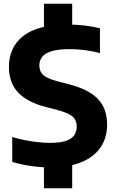

<svg xmlns="http://www.w3.org/2000/svg" viewBox="-20 -880 616 1020"><path d="M248 9.5Q197 9.5 143.8 1.8Q90.5 -6 45 -20V-152Q76.5 -142.5 112 -135.5Q147.5 -128.5 182 -124.8Q216.5 -121 245.5 -121Q298 -121 329 -131.2Q360 -141.5 373.8 -160.8Q387.5 -180 387.5 -207.5Q387.5 -242 364.8 -261.5Q342 -281 280 -297L224 -311.5Q127 -336 77.2 -387.8Q27.5 -439.5 27.5 -524.5Q27.5 -630.5 105 -690Q182.5 -749.5 340.5 -749.5Q387.5 -749.5 431.8 -744.2Q476 -739 511 -729.5V-597.5Q475.5 -608 432.8 -613.5Q390 -619 351 -619Q289.5 -619 254.2 -608.2Q219 -597.5 204 -578Q189 -558.5 189 -533Q189 -500.5 209 -482Q229 -463.5 284 -448.5L339.5 -434Q411.5 -416.5 458 -387.8Q504.5 -359 526.8 -317.2Q549 -275.5 549 -218.5Q549 -147.5 513.5 -96.2Q478 -45 410.8 -17.8Q343.5 9.5 248 9.5ZM213.5 120V-28L363.5 -29.5V120ZM213.5 -719V-860H363.5V-719Z"/></svg>

Font: Encode Sans SC
Style: Bold
Weight: 700
Version: Version 3.002